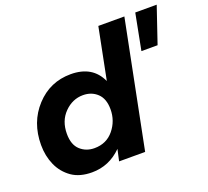

<svg xmlns="http://www.w3.org/2000/svg" viewBox="-127 -898 1146 1060"><g transform="rotate(-20 446.5 -368.0)"><path d="M242 6Q170.5 6 124 -26Q75.5 -60 51.8 -113.8Q28 -167.5 28 -232Q28 -365 110.5 -454.5Q193 -544 315 -544Q443 -544 490 -440L550 -742H703L555 0H402L417 -68Q343 6 242 6ZM821 -530H726L767 -742H893ZM300 -115Q371 -115 413.5 -167Q456 -219 456 -287Q456 -349 422.5 -380.5Q389 -412 339 -412Q277 -412 230 -364.5Q183 -317 183 -241Q183 -177 217 -146Q251 -115 300 -115Z"/></g></svg>

Font: Argentum Sans SemiBold
Style: Italic
Weight: 600
Italic angle: -11°
Designer: Julieta Ulanovsky (font), Cristiano Sobral (main changes and remaster)
Foundry: Julieta Ulanovsky (font), Cristiano Sobral (main changes and remaster)
Version: Version 2.007;June 15, 2022;FontCreator 14.0.0.2814 64-bit; 